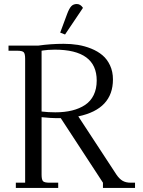

<svg xmlns="http://www.w3.org/2000/svg" viewBox="-20 -927 705 947"><path d="M22 -676.8V-702.1H168.9Q230.5 -710.9 293.9 -710.9Q330.6 -710.9 364 -705.6Q397.5 -700.2 429.7 -687.3Q461.9 -674.3 485.4 -654.5Q508.8 -634.8 522.9 -604.2Q537.1 -573.7 537.1 -535.2Q537.1 -388.7 366.2 -353L554.2 -65.9Q568.4 -44.9 584.5 -35.4Q600.6 -25.9 625 -25.9H646V0H487.8V-25.9L279.8 -344.2H257.8Q232.9 -344.2 185.1 -349.1V-65.9Q185.1 -41 192.1 -33.4Q199.2 -25.9 224.1 -25.9H267.1V0H58.1V-25.9H104V-637.2Q104 -662.1 96.9 -669.4Q89.8 -676.8 64.9 -676.8ZM185.1 -377Q216.8 -373 252.9 -373Q298.8 -373 335.4 -382.1Q372.1 -391.1 399.7 -409.4Q427.2 -427.7 442.1 -458.3Q457 -488.8 457 -529.8Q457 -682.1 250 -682.1Q233.9 -682.1 217.8 -680.9Q201.7 -679.7 193.4 -678.2L185.1 -676.8ZM276.9 -766.1 311 -857.9Q321.3 -885.3 331.5 -896.2Q341.8 -907.2 358.9 -907.2Q377 -907.2 389.2 -888.2L300.8 -756.8Z"/></svg>

Font: Dihjauti S
Style: Regular
Weight: 400
Designer: T. Christopher White
Version: Version 3.0.0